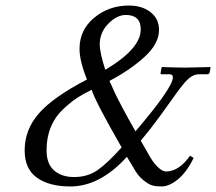

<svg xmlns="http://www.w3.org/2000/svg" viewBox="-20 -664 780 693"><path d="M434 -610Q402 -610 371 -578.5Q340 -547 340 -504Q340 -474 360 -412Q488 -488 488 -558Q488 -610 434 -610ZM554 -556Q554 -506 501 -458Q448 -410 375 -372Q377 -369 382.5 -356Q388 -343 395 -328Q402 -313 421.5 -276Q441 -239 469 -190Q604 -348 604 -385Q604 -396 592 -396H563Q558 -396 560 -403L563 -420L565 -422Q617 -420 651 -420L739 -422L740 -420L737 -404Q736 -396 727 -396H699Q684 -396 670.5 -387.5Q657 -379 640 -358Q623 -337 606 -312.5Q589 -288 556 -243Q523 -198 488 -156L514 -111Q531 -79 548.5 -62Q566 -45 579 -45Q626 -45 666 -102L679 -94Q654 -43 622.5 -17Q591 9 563 9Q544 9 530.5 5.5Q517 2 497 -14Q477 -30 461 -60L438 -98Q341 9 234 9Q158 9 113.5 -22.5Q69 -54 69 -121Q69 -197 121.5 -256Q174 -315 294 -377Q267 -444 267 -488Q267 -556 320 -600Q373 -644 445 -644Q493 -644 523.5 -620Q554 -596 554 -556ZM311 -340Q280 -325 258 -310.5Q236 -296 207.5 -269.5Q179 -243 163.5 -205.5Q148 -168 148 -122Q148 -72 175.5 -48.5Q203 -25 247 -25Q296 -25 331.5 -49.5Q367 -74 419 -132Q322 -301 311 -340Z"/></svg>

Font: Linux Libertine O
Style: Italic
Weight: 400
Italic angle: -12°
Designer: Philipp H. Poll
Foundry: Philipp H. Poll
Version: Version 5.1.6